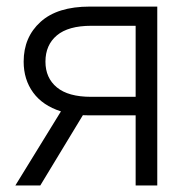

<svg xmlns="http://www.w3.org/2000/svg" viewBox="-20 -566 583 586"><path d="M460 0H394V-213.9H253.9Q243.2 -213.9 232.9 -214.4L103 0H26.9L166 -226.1Q110.4 -243.7 81.3 -283.4Q52.2 -323.2 52.2 -377.9Q52.2 -452.6 103.8 -499.3Q155.3 -545.9 253.9 -545.9H460ZM394 -270.5V-487.3H258.8Q188.5 -487.3 153.6 -458Q118.7 -428.7 118.7 -377.9Q118.7 -328.1 153.6 -299.3Q188.5 -270.5 257.8 -270.5Z"/></svg>

Font: Inter Light
Style: Regular
Weight: 300
Designer: Rasmus Andersson
Foundry: rsms
Version: Version 4.000;git-a52131595